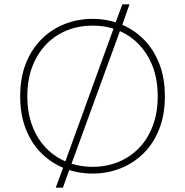

<svg xmlns="http://www.w3.org/2000/svg" viewBox="-20 -787 853 885"><path d="M270 78H237L276 -28L279 -37L508 -668L511 -678L544 -767H577L542 -668L538 -658L307 -25L303 -14ZM407 13Q338 13 277.5 -11Q217 -35 171 -80.5Q125 -126 99 -192.5Q73 -259 73 -343Q73 -428 99 -494Q125 -560 171 -606Q217 -652 277.5 -676Q338 -700 407 -700Q475 -700 535.5 -676Q596 -652 642 -606Q688 -560 714 -494Q740 -428 740 -343Q740 -259 714 -192.5Q688 -126 642 -80.5Q596 -35 535.5 -11Q475 13 407 13ZM407 -18Q470 -18 524.5 -40Q579 -62 620 -104Q661 -146 684 -206.5Q707 -267 707 -343Q707 -420 684 -480Q661 -540 620 -582.5Q579 -625 524.5 -647Q470 -669 407 -669Q344 -669 289 -647Q234 -625 193 -582.5Q152 -540 129 -480Q106 -420 106 -343Q106 -267 129 -206.5Q152 -146 193 -104Q234 -62 289 -40Q344 -18 407 -18Z"/></svg>

Font: BioRhyme ExtraLight
Style: Regular
Weight: 250
Designer: Aoife Mooney
Foundry: Aoife Mooney Type
Version: Version 1.600;gftools[0.9.33]